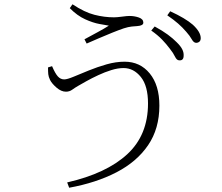

<svg xmlns="http://www.w3.org/2000/svg" viewBox="-20 -817 1040 900"><path d="M819.8 -534.2Q808.6 -534.2 800.3 -551.5Q792 -568.8 775.9 -588.9Q760.3 -609.9 740 -631.1Q719.7 -652.3 689 -673.8L705.1 -692.9Q741.2 -673.3 766.4 -654.8Q791.5 -636.2 808.1 -619.1Q826.7 -601.1 834.2 -585.9Q841.8 -570.8 840.8 -556.2Q840.8 -532.2 819.8 -534.2ZM898.9 -616.2Q887.7 -616.7 878.7 -633.1Q869.6 -649.4 853 -668Q835 -689 814.9 -706.5Q794.9 -724.1 764.2 -745.1L777.8 -764.2Q849.1 -731.4 883.8 -701.2Q920.9 -667 920.9 -638.2Q920.9 -627 914.6 -621.6Q908.2 -616.2 898.9 -616.2ZM205.1 -501 224.1 -506.8Q238.3 -473.1 251 -459Q263.7 -444.8 280.8 -444.8Q294.9 -444.8 325.4 -457.5Q356 -470.2 396 -486.6Q436 -502.9 479.7 -515.4Q523.4 -527.8 564 -527.8Q636.7 -527.8 681.9 -472.7Q727.1 -417.5 727.1 -321.8Q727.1 -213.9 674.1 -136.2Q621.1 -58.6 525.9 -9.3Q430.7 40 304.2 63L294.9 38.1Q478.5 -3.9 576.2 -93.8Q673.8 -183.6 673.8 -332Q673.8 -414.6 640.1 -456.3Q606.4 -498 559.1 -498Q532.7 -498 502 -488.5Q471.2 -479 440.9 -464.8Q410.6 -450.7 386 -437Q361.3 -423.3 347.2 -415Q331.1 -405.8 318.4 -396.5Q305.7 -387.2 289.1 -387.2Q267.1 -387.2 245.1 -406.2Q223.1 -425.3 214.8 -441.9Q207.5 -457 206.3 -469Q205.1 -481 205.1 -501ZM490.2 -696.8Q476.1 -699.2 446 -704.6Q416 -710 378.9 -726.8Q341.8 -743.7 307.1 -778.8L319.8 -796.9Q376.5 -759.3 422.9 -747.6Q469.2 -735.8 514.2 -735.8Q528.8 -735.8 552 -739Q575.2 -742.2 586.9 -742.2Q610.4 -742.2 631.1 -734.9Q651.9 -727.5 651.9 -710.9Q651.9 -696.8 624 -694.8Q613.3 -694.3 597.2 -692.6Q581.1 -690.9 560.1 -684.1Q537.1 -676.3 505.6 -663.6Q474.1 -650.9 442.4 -637.2Q410.6 -623.5 386.2 -612.8L376 -632.8Q408.2 -650.4 438.2 -666.5Q468.3 -682.6 490.2 -696.8Z"/></svg>

Font: Source Han Serif CN ExtraLight
Style: Regular
Weight: 250
Designer: Ryoko NISHIZUKA  (kana & ideographs); Frank Grießhammer (Latin, Greek & Cyrillic); Wenlong ZHANG  (bopomofo); Sandoll Co
Foundry: Adobe Systems Incorporated
Version: Version 1.001;PS 1.001;hotconv 16.6.54;makeotf.lib2.5.65590